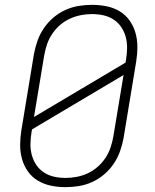

<svg xmlns="http://www.w3.org/2000/svg" viewBox="-20 -763 640 791"><path d="M250 8Q250 8 250 8Q250 8 250 8H249Q219 8 190 2Q161 -4 136.5 -18.5Q112 -33 95.5 -56Q79 -79 71 -107Q63 -135 63 -165Q63 -195 68 -226L120 -541Q125 -568 134.5 -595Q144 -622 160.5 -646.5Q177 -671 200 -690.5Q223 -710 249.5 -722Q276 -734 304 -738.5Q332 -743 359 -743Q359 -743 359 -743Q359 -743 359 -743H360Q390 -743 419.5 -737Q449 -731 473 -716.5Q497 -702 513.5 -679Q530 -656 538 -628Q546 -600 546 -570Q546 -540 541 -509L489 -194Q484 -167 474.5 -140Q465 -113 448.5 -88.5Q432 -64 409 -44.5Q386 -25 359.5 -13Q333 -1 305 3.5Q277 8 250 8ZM120 -281 497 -505 499 -516Q503 -540 503.5 -564Q504 -588 498 -610.5Q492 -633 479.5 -651.5Q467 -670 448 -682.5Q429 -695 406 -700Q383 -705 359 -705Q336 -705 313 -700.5Q290 -696 268 -686Q246 -676 227 -659.5Q208 -643 194.5 -622.5Q181 -602 173.5 -579.5Q166 -557 162 -534ZM250 -30Q273 -30 296.5 -34.5Q320 -39 341.5 -49Q363 -59 382 -75.5Q401 -92 414.5 -112.5Q428 -133 435.5 -155.5Q443 -178 447 -201L489 -454L112 -230L110 -219Q106 -195 105.5 -171Q105 -147 111 -124.5Q117 -102 129.5 -83.5Q142 -65 161 -52.5Q180 -40 203 -35Q226 -30 250 -30Z"/></svg>

Font: Iosevka SS04 XLt Ex Obl
Style: Regular
Weight: 200
Width: 7
Italic angle: -9°
Monospace: yes
Designer: Belleve Invis
Foundry: Belleve Invis
Version: Version 19.0.0; ttfautohint (v1.8.4)